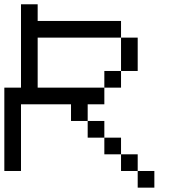

<svg xmlns="http://www.w3.org/2000/svg" viewBox="-20 -789 809 886"><path d="M0 0V-384.6H76.9V-769.2H153.8V-692.3H538.5V-615.4H153.8V-384.6H461.5V-307.7H384.6V-230.8H307.7V-307.7H76.9V0ZM538.5 -615.4H615.4V-461.5H538.5ZM538.5 -461.5V-384.6H461.5V-461.5ZM384.6 -230.8H461.5V-153.8H384.6ZM461.5 -153.8H538.5V-76.9H461.5ZM538.5 -76.9H615.4V0H538.5ZM615.4 0H692.3V76.9H615.4Z"/></svg>

Font: Mintsoda - Lime Green 13x16
Style: Regular
Weight: 400
Designer: Mintsoda-15
Version: Version 1.0